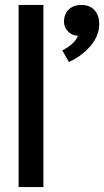

<svg xmlns="http://www.w3.org/2000/svg" viewBox="-20 -754 420 774"><path d="M55 -734H155V0H55ZM231 -551Q254 -562 271.5 -578Q289 -594 294 -610Q272 -610 255 -626.5Q238 -643 238 -666Q238 -697 257 -715.5Q276 -734 308 -734Q342 -734 361 -713Q380 -692 380 -657Q380 -610 345 -569Q310 -528 258 -504Z"/></svg>

Font: Niramit Medium
Style: Regular
Weight: 500
Designer: Katatrad Aksorn Co.,Ltd.
Foundry: Cadson Demak Co.,Ltd.
Version: Version 1.000; ttfautohint (v1.6)